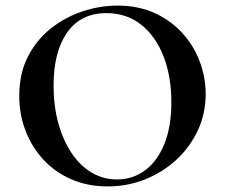

<svg xmlns="http://www.w3.org/2000/svg" viewBox="-20 -656 806 688"><path d="M366 12Q294 12 235.5 -13.5Q177 -39 135.5 -84Q94 -129 71.5 -187.5Q49 -246 49 -312Q49 -393 80.5 -454Q112 -515 164 -555.5Q216 -596 278 -616Q340 -636 401 -636Q475 -636 533.5 -609.5Q592 -583 633 -538Q674 -493 695.5 -436Q717 -379 717 -319Q717 -249 689 -189Q661 -129 612.5 -84Q564 -39 500.5 -13.5Q437 12 366 12ZM399 -13Q455 -13 499 -45Q543 -77 568.5 -139Q594 -201 594 -290Q594 -382 566 -454Q538 -526 486 -567.5Q434 -609 361 -609Q270 -609 221 -540Q172 -471 172 -349Q172 -276 189 -214.5Q206 -153 236.5 -107.5Q267 -62 308.5 -37.5Q350 -13 399 -13Z"/></svg>

Font: Cormorant
Style: Bold
Weight: 700
Designer: Christian Thalmann (Catharsis Fonts)
Foundry: Catharsis Fonts
Version: Version 4.000